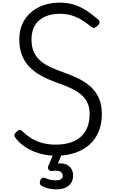

<svg xmlns="http://www.w3.org/2000/svg" viewBox="-20 -1168 884 1463"><path d="M403 19Q366 19 324 11.5Q282 4 240.5 -12.5Q199 -29 161.5 -55.5Q124 -82 96 -120Q89 -130 89.5 -139Q90 -148 104 -162Q118 -177 127.5 -178.5Q137 -180 156 -163Q186 -134 222.5 -112Q259 -90 304 -78Q349 -66 403 -66Q466 -66 514.5 -81Q563 -96 596 -126Q629 -156 646 -199.5Q663 -243 663 -300Q663 -350 646 -385.5Q629 -421 598 -447Q567 -473 525 -493.5Q483 -514 432 -531Q388 -547 345 -565.5Q302 -584 262.5 -610Q223 -636 192.5 -671.5Q162 -707 144.5 -755Q127 -803 127 -867Q127 -934 150.5 -986Q174 -1038 216 -1074Q258 -1110 314 -1129Q370 -1148 436 -1148Q500 -1148 551.5 -1130Q603 -1112 646.5 -1082.5Q690 -1053 730 -1017Q741 -1007 739 -996.5Q737 -986 726 -975Q714 -962 702.5 -957Q691 -952 680 -960Q643 -991 606 -1014Q569 -1037 527.5 -1050Q486 -1063 436 -1063Q386 -1063 346 -1050Q306 -1037 277.5 -1012Q249 -987 234.5 -951Q220 -915 220 -867Q220 -810 238.5 -770.5Q257 -731 290 -703Q323 -675 366 -655.5Q409 -636 458 -619Q509 -601 562 -577Q615 -553 659 -517.5Q703 -482 729.5 -429Q756 -376 756 -300Q756 -224 731.5 -165Q707 -106 661 -65Q615 -24 549.5 -2.5Q484 19 403 19ZM406 275Q388 275 355.5 269Q323 263 296 247Q285 240 283.5 228.5Q282 217 287 206Q294 192 303 188Q312 184 325 189Q336 194 355.5 200Q375 206 399 206Q430 206 444 198Q458 190 458 169Q458 152 441 140.5Q424 129 380 135Q369 136 363 134Q357 132 351 125Q346 118 345.5 111Q345 104 348 97L395 -13H460L409 105L379 89Q424 72 459.5 78Q495 84 516 108Q537 132 537 169Q537 203 521.5 226.5Q506 250 477.5 262.5Q449 275 406 275Z"/></svg>

Font: Playwrite CL
Style: Regular
Weight: 400
Designer: Veronika Burian, José Scaglione
Foundry: TypeTogether
Version: Version 1.002